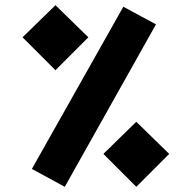

<svg xmlns="http://www.w3.org/2000/svg" viewBox="-20 -705 740 741"><path d="M67 -561 194 -685 321 -561 194 -434ZM103 -53 456 -679 582 -611 230 16ZM379 -111 506 -235 633 -111 506 16Z"/></svg>

Font: FiraGO Heavy
Style: Regular
Weight: 900
Designer: bBox Type
Foundry: bBox Type GmbH
Version: Version 1.001